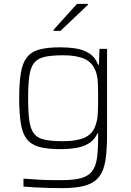

<svg xmlns="http://www.w3.org/2000/svg" viewBox="-20 -762 677 990"><path d="M302 208Q266 208 228.5 207Q191 206 157.5 204Q124 202 101 200V159Q132 161 166 163.5Q200 166 233 166.5Q266 167 293 167Q358 167 396 157Q434 147 454 122Q474 97 480 53.5Q486 10 486 -57V-74H482Q469 -44 443 -26Q417 -8 379 -0.5Q341 7 290 7Q224 7 182.5 -4.5Q141 -16 118.5 -44.5Q96 -73 87.5 -124.5Q79 -176 79 -255Q79 -334 87.5 -385.5Q96 -437 118.5 -466Q141 -495 182.5 -506.5Q224 -518 290 -518Q332 -518 371 -512Q410 -506 440.5 -486.5Q471 -467 486 -428H490L493 -510H532V-69Q532 9 524 62.5Q516 116 492 148Q468 180 422.5 194Q377 208 302 208ZM306 -34Q374 -34 414.5 -51.5Q455 -69 470 -109Q482 -138 484 -174Q486 -210 486 -255Q486 -300 484.5 -335Q483 -370 473 -396Q456 -441 414.5 -459Q373 -477 306 -477Q247 -477 211 -469Q175 -461 156.5 -438.5Q138 -416 131.5 -372Q125 -328 125 -255Q125 -182 131.5 -138Q138 -94 156.5 -71.5Q175 -49 211 -41.5Q247 -34 306 -34ZM256 -603V-608L377 -742H433V-737L292 -603Z"/></svg>

Font: Saira SemiExpanded ExtraLight
Style: Regular
Weight: 250
Width: 6
Designer: Hector Gatti with collaboration of the Omnibus-Type team
Foundry: Omnibus-Type
Version: Version 1.101